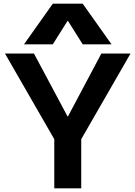

<svg xmlns="http://www.w3.org/2000/svg" viewBox="-20 -1020 733 1040"><path d="M274 -266 7 -730H164L346 -389H348L529 -730H687L420 -266V0H274ZM266 -1000H428L584 -780H428L348 -907H346L266 -780H110Z"/></svg>

Font: Enso
Style: Bold
Weight: 700
Designer: Coji Morishita
Foundry: UNDERFOREST DESIGN
Version: Version 1.000